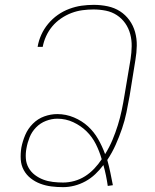

<svg xmlns="http://www.w3.org/2000/svg" viewBox="-20 -763 640 791"><path d="M240 8Q215 8 191.5 5Q168 2 146.5 -6Q125 -14 107 -28Q89 -42 78 -62Q67 -82 65.5 -106Q64 -130 68 -155Q73 -181 84 -207Q95 -233 115.5 -253.5Q136 -274 162.5 -283.5Q189 -293 216 -293Q252 -293 285 -279Q318 -265 342.5 -242.5Q367 -220 384 -190.5Q401 -161 413 -128Q431 -157 443.5 -187Q456 -217 465.5 -247.5Q475 -278 481.5 -309Q488 -340 493 -371L518 -520Q522 -546 522.5 -572Q523 -598 516.5 -622.5Q510 -647 496 -667Q482 -687 461.5 -700.5Q441 -714 416 -719Q391 -724 365 -724Q343 -724 320 -721Q297 -718 274.5 -709.5Q252 -701 231.5 -687Q211 -673 195.5 -654.5Q180 -636 170 -614Q160 -592 156 -570H135Q139 -595 150 -619.5Q161 -644 178.5 -665Q196 -686 218 -701.5Q240 -717 265.5 -726.5Q291 -736 316 -739.5Q341 -743 366 -743Q396 -743 424 -737Q452 -731 474.5 -716.5Q497 -702 513 -680Q529 -658 536.5 -631Q544 -604 543.5 -575Q543 -546 538 -517L514 -368Q508 -334 501 -300Q494 -266 482.5 -232.5Q471 -199 456.5 -166.5Q442 -134 422 -104Q429 -79 434.5 -52.5Q440 -26 445 0L424 3Q421 -18 416.5 -40Q412 -62 406 -83Q391 -63 372.5 -45.5Q354 -28 332 -16Q310 -4 286.5 2Q263 8 240 8ZM240 -11Q263 -11 286.5 -17.5Q310 -24 330.5 -37Q351 -50 368.5 -68.5Q386 -87 399 -107Q390 -139 375 -169Q360 -199 336.5 -222Q313 -245 282 -259.5Q251 -274 216 -274Q193 -274 169.5 -265Q146 -256 128.5 -238Q111 -220 102 -197.5Q93 -175 89 -152Q85 -131 86.5 -110Q88 -89 98 -71.5Q108 -54 124 -42Q140 -30 158.5 -23Q177 -16 198 -13.5Q219 -11 240 -11Z"/></svg>

Font: Iosevka Thin Extended Oblique
Style: Regular
Weight: 100
Width: 7
Italic angle: -9°
Monospace: yes
Designer: Belleve Invis
Foundry: Belleve Invis
Version: Version 32.5.0; ttfautohint (v1.8.4)